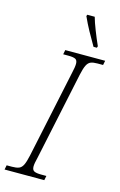

<svg xmlns="http://www.w3.org/2000/svg" viewBox="-156 -988 653 1046"><g transform="rotate(15 171.0 -465.5)"><path d="M-17 0 -12 -25H18Q42 -25 56.5 -30.5Q71 -36 80 -54Q89 -72 97 -109L202 -605Q206 -622 208 -635Q210 -648 210 -657Q210 -677 198 -683Q186 -689 160 -689H129L134 -714H359L354 -689H323Q299 -689 285 -683.5Q271 -678 262 -660Q253 -642 245 -605L140 -109Q131 -74 131 -57Q131 -37 143.5 -31Q156 -25 182 -25H212L207 0ZM278 -771Q254 -812 234.5 -847.5Q215 -883 197 -923L200 -931H242Q250 -902 266.5 -860Q283 -818 300 -780L297 -771Z"/></g></svg>

Font: Noto Serif SemiCondensed ExtraLight
Style: Italic
Weight: 200
Width: 4
Italic angle: -12°
Designer: Monotype Design Team
Foundry: Monotype Imaging Inc.
Version: Version 2.013